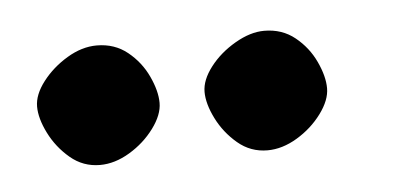

<svg xmlns="http://www.w3.org/2000/svg" viewBox="-26 -745 398 193"><g transform="rotate(-5 173.0 -648.0)"><path d="M11 -652Q11 -664 21 -677Q31 -690 46 -699Q61 -708 76 -708Q94 -708 107 -697.5Q120 -687 127 -672Q134 -657 134 -645Q134 -633 124 -619.5Q114 -606 99 -597Q84 -588 69 -588Q52 -588 39 -599Q26 -610 18.5 -625Q11 -640 11 -652ZM180 -652Q180 -664 190 -677Q200 -690 215.5 -699Q231 -708 245 -708Q263 -708 276 -697.5Q289 -687 296 -672Q303 -657 303 -645Q303 -633 293 -619.5Q283 -606 268 -597Q253 -588 238 -588Q221 -588 208 -599Q195 -610 187.5 -625Q180 -640 180 -652Z"/></g></svg>

Font: Alike
Style: Regular
Weight: 400
Designer: Sveta Sebyakina
Foundry: Cyreal (www.cyreal.org)
Version: Version 1.301; ttfautohint (v1.8.4.7-5d5b)